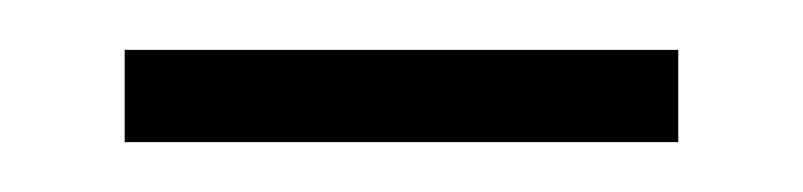

<svg xmlns="http://www.w3.org/2000/svg" viewBox="-20 -310 322 77"><path d="M30 -253H252V-290H30Z"/></svg>

Font: Noto Sans Myanmar Condensed ExtraLight
Style: Regular
Weight: 200
Width: 3
Designer: Monotype Design Team
Foundry: Monotype Imaging Inc.
Version: Version 2.107